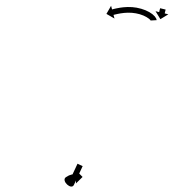

<svg xmlns="http://www.w3.org/2000/svg" viewBox="-20 -576 668 676"><path d="M563.1 -542.1C563.1 -542.2 563.1 -542.2 563.1 -542.3L543.7 -547C543.7 -546.9 543.6 -546.9 543.6 -546.8C543.6 -546.7 543.6 -546.5 543.5 -546.4C543.5 -546.2 543.4 -545.9 543.4 -545.7C543.3 -545.4 543.2 -545.1 543.2 -544.8C543.1 -544.5 543 -544.2 542.9 -543.8C542.8 -543.4 542.7 -543 542.6 -542.7C542.5 -542.3 542.4 -541.8 542.3 -541.4C542.2 -541 542.1 -540.6 542 -540.2C541.9 -539.7 541.8 -539.3 541.7 -538.9C541.6 -538.5 541.5 -538.1 541.4 -537.7C541.4 -537.3 541.3 -536.9 541.2 -536.5C541.1 -536.2 541 -535.8 540.9 -535.5C540.8 -535.2 540.8 -534.9 540.7 -534.6C540.7 -534.4 540.6 -534.2 540.5 -534C540.5 -533.8 540.5 -533.7 540.4 -533.5C540.4 -533.5 540.4 -533.4 540.4 -533.4L527.6 -536.5L544.7 -508.5L572.7 -525.6L559.9 -528.7C559.9 -528.8 559.9 -528.8 559.9 -528.9C559.9 -529 560 -529.1 560 -529.3C560.1 -529.5 560.1 -529.7 560.2 -530C560.2 -530.2 560.3 -530.5 560.4 -530.8C560.4 -531.2 560.5 -531.5 560.6 -531.9C560.7 -532.2 560.8 -532.6 560.9 -533C561 -533.4 561.1 -533.8 561.2 -534.2C561.3 -534.7 561.4 -535.1 561.5 -535.5C561.6 -535.9 561.7 -536.3 561.8 -536.8C561.9 -537.2 562 -537.6 562.1 -538C562.2 -538.4 562.3 -538.8 562.4 -539.1C562.4 -539.5 562.5 -539.8 562.6 -540.2C562.7 -540.5 562.7 -540.8 562.8 -541C562.9 -541.3 562.9 -541.5 563 -541.7C563 -541.9 563 -542 563.1 -542.1ZM511.5 -503.7C511.5 -503.5 511.4 -504.2 511.5 -503.9L531.4 -505C531.4 -505.3 531.4 -505.6 531.4 -505.9C531.4 -505.9 531.3 -506.1 531.3 -506.3C531.3 -506.5 531.2 -506.7 531.2 -506.7C530.9 -508.1 530.4 -509.5 529.9 -510.8C529.9 -510.8 529.8 -511.1 529.6 -511.3C529.5 -511.5 529.4 -511.7 529.4 -511.7C528.2 -513.9 526.7 -516 525.1 -518C525.1 -518 525 -518.1 524.9 -518.3C524.8 -518.4 524.7 -518.5 524.7 -518.5C522.3 -521.1 519.7 -523.5 517 -525.7C517 -525.7 516.9 -525.8 516.8 -525.9C516.7 -526 516.6 -526.1 516.6 -526.1C513.2 -528.6 509.6 -531 506 -533.2C506 -533.2 505.9 -533.2 505.8 -533.3C505.7 -533.3 505.6 -533.4 505.6 -533.4C501.4 -535.7 497.1 -537.8 492.7 -539.7C492.7 -539.7 492.6 -539.8 492.5 -539.8C492.4 -539.8 492.3 -539.9 492.3 -539.9C487.5 -541.8 482.6 -543.5 477.7 -545C477.7 -545 477.6 -545.1 477.5 -545.1C477.4 -545.1 477.4 -545.1 477.4 -545.1C472.2 -546.6 467 -547.8 461.7 -548.8C461.7 -548.8 461.7 -548.8 461.6 -548.8C461.5 -548.9 461.4 -548.9 461.4 -548.9C456.1 -549.7 450.8 -550.4 445.5 -550.9C445.5 -550.9 445.4 -550.9 445.3 -550.9C445.2 -550.9 445.1 -550.9 445.1 -550.9C440 -551.2 434.8 -551.3 429.6 -551.3C429.6 -551.3 429.5 -551.3 429.4 -551.3C429.4 -551.3 429.3 -551.3 429.3 -551.3C424.4 -551.1 419.6 -550.8 414.7 -550.4C414.7 -550.4 414.6 -550.4 414.6 -550.4C414.5 -550.4 414.5 -550.4 414.5 -550.4C410.1 -549.9 405.8 -549.3 401.4 -548.7C401.4 -548.7 401.4 -548.6 401.4 -548.6C401.3 -548.6 401.3 -548.6 401.3 -548.6C397.6 -548 394 -547.3 390.3 -546.6C390.3 -546.6 390.3 -546.6 390.3 -546.6C390.2 -546.6 390.2 -546.6 390.2 -546.6C387.4 -546 384.6 -545.4 381.8 -544.7C381.8 -544.7 381.8 -544.7 381.8 -544.7C381.8 -544.7 381.7 -544.7 381.7 -544.7C380 -544.2 378.2 -543.8 376.4 -543.3C376.4 -543.3 376.4 -543.3 376.4 -543.3C376.4 -543.3 376.3 -543.3 376.3 -543.3C375.7 -543.1 375.1 -543 374.5 -542.8L371.1 -555.5L354.7 -527.1L383.1 -510.8L379.6 -523.5C380.3 -523.6 380.9 -523.8 381.5 -524C381.5 -524 381.5 -524 381.5 -524C381.4 -524 381.4 -524 381.4 -524C383.1 -524.4 384.8 -524.8 386.5 -525.3C386.5 -525.3 386.5 -525.2 386.5 -525.2C386.5 -525.2 386.5 -525.2 386.5 -525.2C389.1 -525.9 391.8 -526.5 394.4 -527C394.4 -527 394.4 -527 394.3 -527C394.3 -527 394.3 -527 394.3 -527C397.7 -527.7 401.2 -528.3 404.6 -528.9C404.6 -528.9 404.6 -528.9 404.5 -528.9C404.5 -528.9 404.5 -528.9 404.5 -528.9C408.5 -529.5 412.6 -530 416.7 -530.5C416.7 -530.5 416.6 -530.5 416.6 -530.5C416.5 -530.5 416.5 -530.5 416.5 -530.5C421 -530.9 425.5 -531.1 430 -531.3C430 -531.3 429.9 -531.3 429.9 -531.3C429.8 -531.3 429.7 -531.3 429.7 -531.3C434.5 -531.3 439.2 -531.2 444 -530.9C444 -530.9 443.9 -530.9 443.8 -530.9C443.7 -530.9 443.7 -531 443.7 -531C448.5 -530.5 453.4 -529.9 458.2 -529.1C458.2 -529.1 458.1 -529.1 458.1 -529.1C458 -529.2 457.9 -529.2 457.9 -529.2C462.7 -528.2 467.4 -527.1 472.1 -525.9C472.1 -525.9 472 -525.9 471.9 -525.9C471.8 -525.9 471.8 -526 471.8 -526C476.2 -524.6 480.6 -523 484.9 -521.3C484.9 -521.3 484.8 -521.3 484.8 -521.4C484.7 -521.4 484.6 -521.5 484.6 -521.5C488.5 -519.7 492.3 -517.9 496 -515.8C496 -515.8 495.9 -515.9 495.8 -515.9C495.7 -516 495.6 -516 495.6 -516C498.7 -514.2 501.7 -512.2 504.6 -510C504.6 -510 504.5 -510.1 504.4 -510.2C504.3 -510.3 504.2 -510.4 504.2 -510.4C506.2 -508.7 508.2 -506.9 510 -504.9C510 -504.9 509.9 -505.1 509.8 -505.2C509.6 -505.3 509.5 -505.5 509.5 -505.5C510.4 -504.4 511.2 -503.3 511.9 -502.1C511.9 -502.1 511.8 -502.3 511.7 -502.6C511.6 -502.8 511.5 -503 511.5 -503C511.5 -502.9 511.6 -502.9 511.6 -502.8C511.6 -502.8 511.6 -503 511.5 -503.3C511.5 -503.5 511.5 -503.7 511.5 -503.7ZM270.5 10C270.7 9.6 270.9 9.2 271 8.9L252.9 0.4C252.7 0.8 252.6 1.1 252.4 1.5C251.9 2.5 251.4 3.6 251 4.6C250.2 6.2 249.5 7.8 248.7 9.4C247.8 11.4 246.8 13.5 245.9 15.5C244.7 18 243.6 20.4 242.4 22.9C241.2 25.6 239.9 28.3 238.6 31C237.3 34 235.9 36.9 234.6 39.8C233.1 42.8 231.7 45.8 230.3 48.8C228.9 51.8 227.5 54.8 226.1 57.8C224.8 60.7 223.4 63.7 222.1 66.6C223.6 65 225.2 63.5 226.9 61.9C231.7 59.1 236 64.1 231.5 60.1C230.6 59.4 229.8 58.5 229 57.6C228.6 57.2 229.6 53.1 226.6 59.9C225.7 61.2 224.8 62.6 223.9 63.9C223.9 63.9 223.7 64 223.5 64.2C223.3 64.3 223.1 64.5 223.1 64.5C225.6 62.7 228.3 61.2 231 59.9C231 59.9 230.9 60 230.7 60C230.5 60.1 230.4 60.2 230.4 60.2C232.7 59.3 235.2 58.4 237.6 57.8C237.6 57.8 237.5 57.8 237.4 57.9C237.2 57.9 237.1 57.9 237.1 57.9C239 57.5 240.9 57.2 242.8 57C242.8 57 242.8 57 242.7 57C242.6 57 242.5 57 242.5 57C243.7 56.9 245 56.8 246.2 56.8C246.2 56.8 246.2 56.8 246.1 56.8C246.1 56.8 246 56.8 246 56.8C246.5 56.8 247 56.8 247.5 56.8L247.4 70L270.7 47L247.7 23.6L247.6 36.8C247.1 36.8 246.5 36.8 245.9 36.8C245.9 36.8 245.9 36.8 245.8 36.8C245.8 36.8 245.7 36.8 245.7 36.8C244.1 36.8 242.5 36.9 240.8 37.1C240.8 37.1 240.8 37.1 240.7 37.1C240.6 37.1 240.5 37.1 240.5 37.1C238 37.4 235.5 37.8 233 38.3C233 38.3 232.9 38.4 232.8 38.4C232.7 38.4 232.6 38.5 232.6 38.5C229.3 39.3 226.2 40.3 223.1 41.5C223.1 41.5 223 41.6 222.8 41.7C222.6 41.7 222.5 41.8 222.5 41.8C218.8 43.6 215.2 45.7 211.8 48C211.8 48 211.6 48.1 211.4 48.3C211.2 48.4 211 48.6 211 48.6C195.7 61.4 231.2 94.3 240.2 75C241.5 72.1 242.9 69.2 244.3 66.3C245.7 63.3 247.1 60.3 248.5 57.3C249.9 54.3 251.3 51.2 252.7 48.2C254 45.3 255.4 42.4 256.8 39.5C258 36.8 259.3 34 260.6 31.3C261.7 28.9 262.8 26.4 264 24C264.9 21.9 265.9 19.9 266.9 17.8C267.6 16.2 268.4 14.6 269.1 13C269.6 12 270 11 270.5 10Z"/></svg>

Font: FRB American Cursive Just Arrows Medium
Style: Italic
Weight: 500
Italic angle: -25°
Version: Version 2.0;Modular Font Editor K font №1